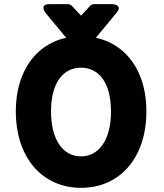

<svg xmlns="http://www.w3.org/2000/svg" viewBox="-20 -865 786 922"><path d="M369 37C556 37 683 -108 683 -330C683 -551 555 -691 369 -691C184 -691 56 -551 56 -330C56 -108 183 37 369 37ZM369 -114C286 -114 225 -189 225 -330C225 -470 285 -540 369 -540C453 -540 513 -470 513 -330C513 -189 452 -114 369 -114ZM431 -845C425 -845 418 -842 413 -837L369 -790L325 -837C321 -841 314 -845 307 -845H217C167 -845 198 -804 198 -804L294 -688C299 -682 306 -679 313 -679H425C432 -679 439 -682 444 -688L540 -804C572 -842 521 -845 521 -845Z"/></svg>

Font: Falling Sky
Style: Blk
Weight: 900
Designer: Paul D. Hunt
Foundry: Adobe Systems Incorporated
Version: Version 1.02